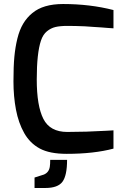

<svg xmlns="http://www.w3.org/2000/svg" viewBox="-20 -760 614 956"><path d="M141 -695Q195 -740 294 -740Q428 -740 545 -710V-619Q545 -619 537 -619.5Q529 -620 515.5 -621Q502 -622 484 -623.5Q466 -625 445 -626Q424 -627 402 -629Q354 -631 316.5 -631Q279 -631 256 -625.5Q233 -620 213.5 -604Q194 -588 184 -558Q163 -496 163 -364.5Q163 -233 196 -168Q229 -103 315 -103Q408 -103 511 -109L545 -111V-20Q447 6 312 6Q227 6 178 -20.5Q129 -47 100.5 -97.5Q72 -148 59.5 -214Q47 -280 47 -354.5Q47 -429 51.5 -477Q56 -525 66.5 -568Q77 -611 95.5 -642Q114 -673 141 -695ZM230 36H314Q314 114 291 145Q268 176 206 176H152V124L199 109Q224 98 228 70Q230 58 230 36Z"/></svg>

Font: Exo
Style: DemiBold
Weight: 600
Designer: Natanael Gama
Version: Version 1.00